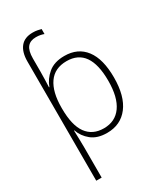

<svg xmlns="http://www.w3.org/2000/svg" viewBox="-240 -864 1036 1198"><g transform="rotate(-30 278.0 -265.5)"><path d="M203 -765Q222 -765 237 -762Q252 -759 263 -756V-720Q253 -724 238.5 -727Q224 -730 206 -730Q165 -730 144.5 -705Q124 -680 124 -624V-530Q124 -508 123 -474.5Q122 -441 121 -418H124Q141 -467 184.5 -503.5Q228 -540 301 -540Q398 -540 450.5 -471Q503 -402 503 -269Q503 -135 447.5 -62.5Q392 10 294 10Q224 10 182 -24Q140 -58 124 -106H121Q122 -76 123 -44.5Q124 -13 124 16V234H85V-625Q85 -692 114.5 -728.5Q144 -765 203 -765ZM297 -505Q211 -505 168 -443.5Q125 -382 125 -269V-263Q125 -142 167.5 -83.5Q210 -25 291 -25Q373 -25 417.5 -87.5Q462 -150 462 -269Q462 -505 297 -505Z"/></g></svg>

Font: Noto Sans Disp ExtLt
Style: Regular
Weight: 200
Designer: Monotype Design Team
Foundry: Monotype Imaging Inc.
Version: Version 2.000;GOOG;noto-source:20170915:90ef993387c0